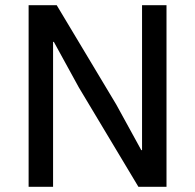

<svg xmlns="http://www.w3.org/2000/svg" viewBox="-20 -718 750 738"><path d="M283 -382 187 -557H184V0H90V-698H198L427 -316L523 -141H526V-698H620V0H512Z"/></svg>

Font: IBM Plex Sans Hebrew Text
Style: Regular
Weight: 450
Designer: Mike Abbink, Paul van der Laan, Pieter van Rosmalen, Yanek Iontef
Foundry: Bold Monday
Version: Version 1.2